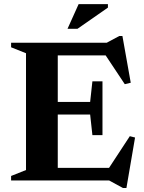

<svg xmlns="http://www.w3.org/2000/svg" viewBox="-20 -878 700 934"><path d="M34 0V-22L106.5 -51V-619L34 -648V-670H499L560.5 -703H575.5L616 -475.5L587 -468.5L494 -608.5H261V-382H418.5L429.5 -482.5H478.5V-220.5H429.5L418.5 -321H261V-61.5H510.5L611.5 -215.5L637 -209L595 36.5H578L511 0ZM308.5 -738 362.5 -858H505V-841L357 -738Z"/></svg>

Font: Newsreader 16pt
Style: Bold
Weight: 700
Designer: Hugues Gentile
Foundry: Production Type
Version: Version 1.003; ttfautohint (v1.8.3)